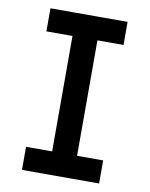

<svg xmlns="http://www.w3.org/2000/svg" viewBox="-80 -759 639 819"><g transform="rotate(10 239.0 -350.0)"><path d="M185 0V-700H293V0ZM72 -600V-700H406V-600ZM72 0V-100H406V0Z"/></g></svg>

Font: Lexend
Style: Regular
Weight: 400
Designer: Thomas Jockin
Foundry: Lexend
Version: Version 1.000